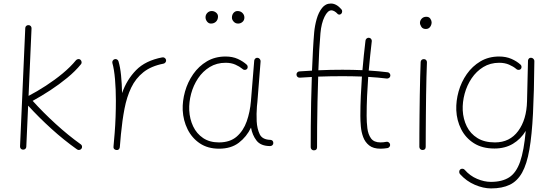

<svg xmlns="http://www.w3.org/2000/svg" viewBox="-20 -823 3122 1076"><path d="M436.5 10.3Q432.1 16.1 424.8 17.3Q417.5 18.6 411.6 14.2Q338.4 -37.6 268.1 -101.3Q197.8 -165 137.7 -231L127.4 -1Q127.4 6.3 122.1 11.2Q116.7 16.1 108.9 15.6Q101.6 15.6 96.7 10.3Q91.8 4.9 92.3 -2.9L121.6 -665.5Q121.6 -672.9 127 -677.7Q132.3 -682.6 140.1 -682.1Q147.5 -682.1 152.3 -676.8Q157.2 -671.4 156.7 -663.6L140.1 -285.6Q188 -310.5 237.5 -342.8Q287.1 -375 331.1 -411.4Q375 -447.8 405.8 -485.4Q410.6 -490.7 418 -491.9Q425.3 -493.2 430.7 -488.3Q436 -483.4 437.3 -475.8Q438.5 -468.3 433.6 -462.9Q401.9 -423.8 356.7 -386.7Q311.5 -349.6 261.5 -316.9Q211.4 -284.2 163.1 -257.8Q222.2 -192.4 292 -128.7Q361.8 -64.9 432.1 -14.6Q438.5 -10.7 439.7 -3.2Q440.9 4.4 436.5 10.3Z M631.8 17.6Q628.9 17.1 626 16.1Q614.7 10.7 616.2 0Q616.2 -0.5 616.2 -2V-3.4Q617.7 -22 619.4 -40.5Q621.1 -59.1 622.6 -77.1Q626 -119.6 627.7 -166.5Q629.4 -213.4 629.4 -259.8Q629.4 -323.2 624.5 -379.4Q619.6 -435.5 609.9 -469.2Q607.9 -476.1 611.6 -482.7Q615.2 -489.3 622.1 -491.2Q628.9 -493.7 635.5 -490Q642.1 -486.3 644 -479.5Q653.8 -447.3 658.4 -400.6Q663.1 -354 664.1 -301.3Q690.4 -376.5 742.7 -429.9Q794.9 -483.4 889.6 -501.5Q897 -502.9 903.1 -498.5Q909.2 -494.1 910.6 -487.3Q912.1 -480 907.7 -473.9Q903.3 -467.8 896.5 -466.3Q827.6 -453.1 783.9 -418.5Q740.2 -383.8 715.3 -331.8Q690.4 -279.8 677.7 -213.6Q665 -147.5 657.7 -70.3Q654.8 -31.7 651.4 2Q650.9 4.9 649.9 7.8Q644.5 19 633.8 17.6Q632.8 17.6 631.8 17.6Z M1207 -24.9Q1269 -24.9 1306.6 -57.6Q1344.2 -90.3 1362.8 -143.3Q1381.3 -196.3 1386.2 -255.9L1404.8 -483.9Q1405.8 -490.7 1411.1 -495.4Q1416.5 -500 1423.8 -499Q1430.7 -498.5 1435.8 -492.4Q1440.9 -486.3 1440.4 -479L1422.4 -251Q1421.4 -238.8 1419.9 -227.1Q1416.5 -184.6 1418.5 -143.1Q1420.9 -101.1 1435.5 -70.6Q1450.2 -40 1496.6 -39.1Q1511.2 -37.1 1511.7 -22Q1512.2 -14.6 1506.8 -9.5Q1501.5 -4.4 1494.1 -4.4Q1441.4 -4.4 1417.7 -35.2Q1394 -65.9 1386.7 -107.9Q1362.3 -56.6 1318.6 -23.2Q1274.9 10.3 1207.5 10.3Q1144.5 10.3 1100.1 -19.5Q1055.7 -49.3 1031.2 -98.6Q1006.8 -147.9 1003.9 -205.6Q1002 -256.8 1016.8 -309.8Q1031.7 -362.8 1062.7 -407.5Q1093.8 -452.1 1139.4 -479.2Q1185.1 -506.3 1244.1 -506.3Q1283.2 -506.3 1313 -492.7Q1342.8 -479 1363.3 -460Q1368.2 -455.1 1368.2 -447.3Q1368.2 -439.5 1362.8 -435.1Q1357.9 -430.7 1350.1 -431.4Q1342.3 -432.1 1337.9 -437.5Q1322.8 -450.2 1299.3 -460.7Q1275.9 -471.2 1244.6 -471.2Q1194.3 -471.2 1155.3 -447.3Q1116.2 -423.3 1089.8 -383.8Q1063.5 -344.2 1051 -297.4Q1038.6 -250.5 1040.5 -205.1Q1043 -155.8 1062.5 -114.7Q1082 -73.7 1118.4 -49.3Q1154.8 -24.9 1207 -24.9ZM1349.6 -724.6Q1349.6 -709.5 1338.9 -700.2Q1328.1 -690.9 1314.5 -690.9Q1299.3 -690.9 1289.6 -701.7Q1279.8 -712.4 1279.8 -724.1Q1279.8 -740.7 1289.1 -751Q1298.3 -761.2 1311 -761.2Q1328.1 -761.2 1338.9 -750.2Q1349.6 -739.3 1349.6 -724.6ZM1201.7 -730.5Q1201.7 -712.9 1190.7 -701.9Q1179.7 -690.9 1162.1 -690.9Q1149.4 -690.9 1140.6 -701.9Q1131.8 -712.9 1131.8 -726.1Q1131.8 -740.2 1141.8 -750.7Q1151.9 -761.2 1166.5 -761.2Q1180.2 -761.2 1190.9 -752.4Q1201.7 -743.7 1201.7 -730.5Z M1898.9 -432.1Q1956.5 -432.1 2011.2 -429.7Q2014.6 -471.2 2019 -512.7Q2023.4 -554.2 2028.3 -595.7Q2029.3 -603 2035.2 -607.7Q2041 -612.3 2047.9 -611.3Q2055.2 -610.8 2059.8 -604.7Q2064.5 -598.6 2063.5 -591.8Q2058.6 -550.8 2054.4 -509.8Q2050.3 -468.8 2046.4 -427.7Q2102.1 -424.3 2152.3 -418Q2159.2 -417.5 2163.8 -411.4Q2168.5 -405.3 2167.5 -398.4Q2167 -391.1 2160.9 -386.7Q2154.8 -382.3 2147.9 -382.8Q2123 -385.7 2096.9 -388.2Q2070.8 -390.6 2043.5 -392.1Q2039.6 -337.9 2037.1 -283.2Q2034.7 -228.5 2034.7 -173.3Q2034.7 -138.2 2038.8 -104Q2043 -69.8 2059.3 -47.4Q2075.7 -24.9 2112.3 -24.9Q2128.4 -24.9 2145.5 -28.3Q2152.3 -29.8 2158.4 -25.4Q2164.6 -21 2166 -14.2Q2167.5 -6.8 2163.1 -0.7Q2158.7 5.4 2151.9 6.8Q2131.3 10.3 2112.3 10.3Q2071.8 10.3 2048.8 -8.1Q2025.9 -26.4 2015.4 -54.7Q2004.9 -83 2002.2 -114.7Q1999.5 -146.5 1999.5 -173.3Q1999.5 -229 2002 -284.2Q2004.4 -339.4 2008.3 -394Q1981.4 -395 1953.9 -395.5Q1926.3 -396 1898.9 -396Q1831.1 -396 1763.2 -393.6Q1760.7 -323.2 1759.3 -252Q1757.8 -180.7 1757.3 -115.5Q1756.8 -50.3 1756.8 2Q1756.8 19.5 1738.8 19.5Q1731.4 19.5 1726.3 14.4Q1721.2 9.3 1721.2 2Q1721.2 -49.8 1721.7 -114.7Q1722.2 -179.7 1723.6 -250.7Q1725.1 -321.8 1727.5 -391.6Q1693.4 -390.1 1660.2 -387.7Q1652.8 -387.2 1647.5 -391.8Q1642.1 -396.5 1641.6 -404.3Q1641.1 -411.6 1645.8 -417Q1650.4 -422.4 1658.2 -422.9Q1694.3 -425.3 1728.5 -427.2Q1731 -487.3 1733.9 -542Q1736.8 -596.7 1740.7 -641.1Q1744.1 -678.7 1754.6 -716.1Q1765.1 -753.4 1784.7 -778.3Q1804.2 -803.2 1834.5 -803.2Q1865.2 -803.2 1893.1 -771Q1897.9 -766.1 1897.5 -758.5Q1897 -751 1893.1 -746.6Q1883.8 -737.3 1873.5 -743.7Q1862.8 -755.4 1853.5 -760.3Q1844.2 -765.1 1837.4 -765.1Q1816.4 -765.1 1798.6 -728.8Q1780.8 -692.4 1775.9 -637.2Q1772 -594.2 1769 -540.8Q1766.1 -487.3 1764.2 -429.2Q1797.4 -430.7 1831.3 -431.4Q1865.2 -432.1 1898.9 -432.1Z M2333.5 -694.8Q2333.5 -708 2343.3 -718.5Q2353 -729 2369.1 -729Q2384.8 -729 2391.8 -718Q2398.9 -707 2398.9 -698.2Q2398.9 -683.6 2390.4 -672.1Q2381.8 -660.6 2366.7 -660.6Q2348.6 -660.6 2341.1 -673.1Q2333.5 -685.5 2333.5 -694.8ZM2356 -491.7Q2363.3 -491.7 2368.2 -486.3Q2373 -481 2372.6 -473.1Q2371.1 -439 2369.9 -390.6Q2368.7 -342.3 2367.9 -287.4Q2367.2 -232.4 2366.7 -178Q2366.2 -123.5 2366 -77.1Q2365.7 -30.8 2365.7 0Q2365.7 17.6 2347.7 17.6Q2340.3 17.6 2335.2 12.5Q2330.1 7.3 2330.1 0Q2330.1 -30.8 2330.3 -77.1Q2330.6 -123.5 2331.1 -178Q2331.5 -232.4 2332.5 -287.6Q2333.5 -342.8 2334.7 -391.6Q2335.9 -440.4 2337.4 -475.1Q2337.4 -482.4 2342.8 -487.3Q2348.1 -492.2 2356 -491.7Z M2753.9 -24.9Q2836.9 -24.9 2884 -88.9Q2931.2 -152.8 2933.6 -255.9L2939 -483.9Q2939.5 -488.3 2941.9 -491.7Q2945.8 -498.5 2953.1 -499Q2955.6 -499.5 2958 -499Q2963.4 -498.5 2967.8 -494.6Q2972.7 -490.7 2974.1 -484.4Q2974.1 -484.4 2974.1 -484.4Q2974.6 -483.9 2974.6 -482.9Q2974.6 -481.4 2974.6 -479V-477.5Q2973.1 -309.1 2967 -187.7Q2960.9 -66.4 2946.8 15.1Q2932.6 96.7 2906 144.3Q2879.4 191.9 2836.9 212.4Q2794.4 232.9 2731.9 232.9Q2688.5 232.9 2641.1 212.6Q2593.8 192.4 2558.1 152.8Q2553.2 147.5 2553.5 139.6Q2553.7 131.8 2558.6 127Q2564 122.1 2571.8 122.6Q2579.6 123 2584 128.4Q2613.8 162.6 2653.8 179.4Q2693.8 196.3 2731 196.3Q2793.9 196.3 2833.5 170.9Q2873 145.5 2894.8 83.3Q2916.5 21 2926.3 -89.4Q2898.9 -43.9 2854.7 -17.3Q2810.5 9.3 2751 9.3Q2682.6 9.3 2636 -20.3Q2589.4 -49.8 2564.5 -98.9Q2539.6 -147.9 2537.1 -205.6Q2535.2 -257.3 2550 -310.3Q2564.9 -363.3 2595.9 -407.7Q2627 -452.1 2672.6 -479.2Q2718.3 -506.3 2777.3 -506.3Q2815.9 -506.3 2846.4 -492.9Q2877 -479.5 2897.9 -460Q2902.8 -455.1 2902.8 -447.5Q2902.8 -439.9 2897.5 -435.1Q2892.1 -430.7 2884.3 -431.4Q2876.5 -432.1 2872.1 -437.5Q2856.9 -450.2 2833 -460.7Q2809.1 -471.2 2777.8 -471.2Q2727.5 -471.2 2688.5 -447.3Q2649.4 -423.3 2623 -384Q2596.7 -344.7 2584 -297.9Q2571.3 -251 2573.2 -205.1Q2575.7 -155.8 2595.9 -114.7Q2616.2 -73.7 2655.5 -49.3Q2694.8 -24.9 2753.9 -24.9Z"/></svg>

Font: Mikhak-FD ExtraLight
Style: Regular
Weight: 200
Designer: Amin Abedi
Version: Version 3.2